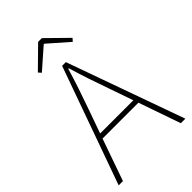

<svg xmlns="http://www.w3.org/2000/svg" viewBox="-249 -929 1018 1018"><g transform="rotate(-45 260.0 -420.0)"><path d="M258 -810H262L376 -710L390 -726L274 -840H246L130 -726L144 -710L258 -810ZM476 0H510L274 -660H246L10 0H42L125 -236H394L476 0ZM135 -264 182 -396C210 -476 234 -544 258 -626H262C286 -544 310 -476 338 -396L384 -264H135Z"/></g></svg>

Font: Assistant ExtraLight
Style: Regular
Weight: 275
Designer: Hebrew By Ben Nathan, Latin by Paul Hunt
Version: Version 2.001;PS 002.001;hotconv 1.0.88;makeotf.lib2.5.64775